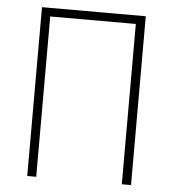

<svg xmlns="http://www.w3.org/2000/svg" viewBox="-52 -762 728 809"><g transform="rotate(5 312.5 -357.0)"><path d="M93 0H131V-678H493V0H532V-714H93Z"/></g></svg>

Font: Noto Sans SemiCondensed ExtraLight
Style: Regular
Weight: 200
Width: 4
Designer: Monotype Design Team
Foundry: Monotype Imaging Inc.
Version: Version 2.013